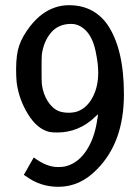

<svg xmlns="http://www.w3.org/2000/svg" viewBox="-20 -697 540 739"><path d="M142 -642Q190 -677 245 -677Q306 -677 349 -647Q375 -629 393 -603Q457 -510 457 -334Q457 -149 353 -45Q288 22 205 22Q135 22 81 -18Q72 -23 72 -25Q73 -25 91 -58L110 -91Q159 -54 203 -54Q221 -54 233 -57Q276 -68 306.5 -109Q337 -150 350 -212Q351 -216 353 -228Q355 -240 357 -253V-257L347 -248Q284 -187 200 -187Q183 -187 171 -189Q123 -200 87.5 -258Q52 -316 44 -381Q42 -401 42 -430Q42 -487 54 -522Q66 -557 96 -596Q118 -624 142 -642ZM308 -582Q283 -605 254 -605Q205 -605 176.5 -571.5Q148 -538 141 -487Q140 -478 140 -430Q140 -382 141 -373Q146 -335 164 -307Q182 -279 207 -269Q223 -263 247 -263Q271 -264 285 -271Q318 -286 338 -325.5Q358 -365 358 -417Q358 -449 351 -484Q340 -552 308 -582Z"/></svg>

Font: KaTeX_SansSerif
Style: Regular
Weight: 400
Version: Version 1.1; ttfautohint (v1.3)